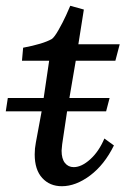

<svg xmlns="http://www.w3.org/2000/svg" viewBox="-38 -634 450 664"><path d="M176 10Q134 10 108 -18.5Q82 -47 82 -100Q82 -121 86 -141L106 -249H-18L-11 -295H113L132 -424H38L42 -469Q111 -482 141 -499Q150 -505 164.5 -530.5Q179 -556 190.5 -581Q202 -606 205 -614L252 -601L233 -481H376L361 -424H224L202 -295H341L329 -249H194L177 -135L175 -113Q175 -85 186.5 -70.5Q198 -56 217 -56Q244 -56 274 -83Q304 -110 323 -155L356 -131Q323 -64 273.5 -27Q224 10 176 10Z"/></svg>

Font: Andada Pro Medium
Style: Italic
Weight: 500
Italic angle: -7°
Designer: Carolina Giovagnoli
Foundry: Huerta Tipografica
Version: Version 3.005; ttfautohint (v1.8.4)